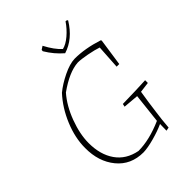

<svg xmlns="http://www.w3.org/2000/svg" viewBox="-237 -957 1092 1092"><g transform="rotate(-45 309.0 -411.0)"><path d="M357 -707Q309 -748 275 -805L276 -815L296 -828Q329 -765 365 -733Q395 -740 428.5 -768.5Q462 -797 487 -834Q499 -834 501 -827Q444 -734 357 -707ZM453 12 454 -41Q415 -23 362 -8.5Q309 6 274 7Q173 7 114 -65Q55 -137 56 -246Q56 -327 91.5 -412.5Q127 -498 185 -561Q224 -593 278.5 -619.5Q333 -646 373 -647Q456 -647 552 -616L555 -611L531 -446H510L519 -591Q490 -601 443 -610Q396 -619 370 -619Q297 -614 202 -546Q152 -489 121 -405.5Q90 -322 90 -251Q90 -158 133 -96.5Q176 -35 259 -19Q347 -19 454 -66L474 -245L381 -253L385 -271Q501 -273 570 -277V-255L507 -247Q495 -175 486 -103Q479 -56 474 8Z"/></g></svg>

Font: Albura ExtraLight
Style: Italic
Weight: 156
Italic angle: -7°
Designer: Mercedes Jáuregui
Foundry: Omnibus-Type Team
Version: Version 1.000